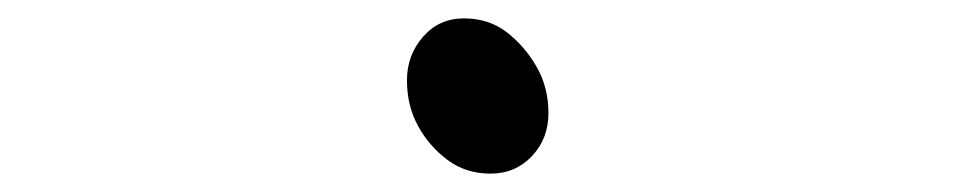

<svg xmlns="http://www.w3.org/2000/svg" viewBox="-20 -474 1040 209"><path d="M577 -351Q577 -323 559 -304Q541 -285 514 -285Q487 -285 467 -300Q447 -315 435 -337Q423 -359 423 -386.5Q423 -414 440.5 -434Q458 -454 485 -454Q512 -454 531.5 -439Q551 -424 564 -401.5Q577 -379 577 -351Z"/></svg>

Font: LXGW WenKai Lite Light
Style: Regular
Weight: 300
Designer: LXGW / Fontworks Inc.
Foundry: LXGW / Fontworks Inc.
Version: Version 1.511; March 25, 2025